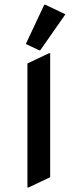

<svg xmlns="http://www.w3.org/2000/svg" viewBox="-20 -785 333 824"><path d="M169.9 -764.6H174.8L260.7 -723.6L152.8 -569.3H147.9L90.8 -596.2ZM97.7 19.5V-512.7L190.4 -556.6H195.3V-24.4L102.5 19.5Z"/></svg>

Font: Nova Flat
Style: Book
Weight: 400
Version: Version 2.000